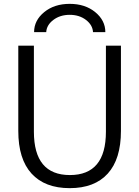

<svg xmlns="http://www.w3.org/2000/svg" viewBox="-20 -967 723 997"><path d="M527 -800H463Q461 -837 426.5 -863.5Q392 -890 342 -890Q292 -890 257 -863.5Q222 -837 220 -800H157Q157 -861 209.5 -904Q262 -947 342 -947Q422 -947 474.5 -904Q527 -861 527 -800ZM530 -730H608V-287Q608 -141 539.5 -65.5Q471 10 342 10Q213 10 144 -65.5Q75 -141 75 -287V-730H156V-283Q156 -58 343 -58Q530 -58 530 -283Z"/></svg>

Font: Mplus 1p
Style: Regular
Weight: 400
Version: Version 1.061